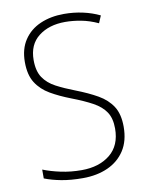

<svg xmlns="http://www.w3.org/2000/svg" viewBox="-83 -784 655 854"><g transform="rotate(-10 244.5 -357.0)"><path d="M440 -184Q440 -120 412 -77Q384 -34 335 -12Q286 10 222 10Q168 10 125.5 2Q83 -6 50 -19V-59Q85 -45 129.5 -35.5Q174 -26 223 -26Q302 -26 351.5 -66Q401 -106 401 -183Q401 -229 382 -257.5Q363 -286 325.5 -306.5Q288 -327 233 -348Q181 -368 141.5 -391Q102 -414 79.5 -449.5Q57 -485 57 -543Q57 -602 84 -642.5Q111 -683 158 -703.5Q205 -724 265 -724Q309 -724 350 -715Q391 -706 426 -689L412 -656Q373 -674 335.5 -681Q298 -688 264 -688Q191 -688 144 -651.5Q97 -615 97 -545Q97 -495 117 -465.5Q137 -436 173 -417Q209 -398 256 -380Q313 -358 354 -334.5Q395 -311 417.5 -276Q440 -241 440 -184Z"/></g></svg>

Font: Noto Sans Ethiopic SemiCondensed ExtraLight
Style: Regular
Weight: 200
Width: 4
Designer: Monotype Design Team
Foundry: Monotype Imaging Inc.
Version: Version 2.102; ttfautohint (v1.8.4.7-5d5b)